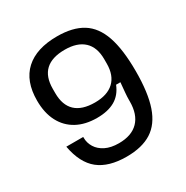

<svg xmlns="http://www.w3.org/2000/svg" viewBox="-163 -835 947 980"><g transform="rotate(-30 310.5 -345.0)"><path d="M304.4 -700Q396.6 -700 453.6 -664.5Q510.6 -629 537.4 -551Q564.2 -473 564.2 -345Q564.2 -218 537.4 -140Q510.6 -62 454.1 -26Q397.6 10 306.4 10Q201.4 10 142.3 -37.2Q83.2 -84.4 64.2 -188.4H163.8V-182.8Q163.8 -153.2 179.9 -127.1Q196 -101 227.8 -85.1Q259.6 -69.2 306.4 -69.2Q381.2 -69.2 420.8 -109.6Q460.4 -150 460.4 -226.6V-234.4Q460.4 -253 462.4 -275.9Q464.4 -298.8 467.8 -335.4H442.4Q422 -284.4 380.4 -260.6Q338.8 -236.8 274.6 -236.8Q205.4 -236.8 155.8 -263.9Q106.2 -291 79.3 -342.4Q52.4 -393.8 52.4 -466.4Q52.4 -581.2 117.4 -640.6Q182.4 -700 304.4 -700ZM304.4 -621.2Q228.4 -621.2 190.2 -585.6Q152 -550 152 -478.4V-453.2Q152 -382.6 190.2 -346.5Q228.4 -310.4 304.4 -310.4Q377.6 -310.4 416.4 -346.8Q455.2 -383.2 455.2 -453.2V-478.4Q455.2 -548.8 416.4 -585Q377.6 -621.2 304.4 -621.2Z"/></g></svg>

Font: Mozilla Headline ExtraLight
Style: Regular
Weight: 200
Designer: Studio DRAMA
Foundry: Studio DRAMA
Version: Version 1.000